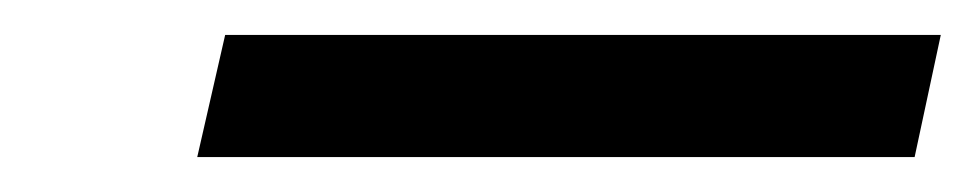

<svg xmlns="http://www.w3.org/2000/svg" viewBox="-20 -850 559 110"><path d="M93 -760 109 -830H519L504 -760Z"/></svg>

Font: Noto Sans ExtraCondensed Medium
Style: Italic
Weight: 500
Width: 2
Italic angle: -12°
Designer: Monotype Design Team
Foundry: Monotype Imaging Inc.
Version: Version 2.013; ttfautohint (v1.8.4.7-5d5b)